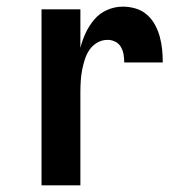

<svg xmlns="http://www.w3.org/2000/svg" viewBox="-20 -558 540 578"><path d="M105 0H222V-281Q222 -297 223 -313.5Q224 -330 227 -346Q230 -362 235 -378Q240 -394 249 -407.5Q258 -421 272.5 -429.5Q287 -438 304 -438Q316 -438 327 -432.5Q338 -427 344 -416.5Q350 -406 352 -394Q354 -382 354 -370H470Q470 -390 468 -409.5Q466 -429 461 -447.5Q456 -466 446.5 -483.5Q437 -501 422 -514Q407 -527 388 -532.5Q369 -538 350 -538Q325 -538 302.5 -528Q280 -518 264.5 -500Q249 -482 238.5 -460Q228 -438 222 -414V-530H105Z"/></svg>

Font: Iosevka SS09
Style: Bold
Weight: 700
Monospace: yes
Designer: Belleve Invis
Foundry: Belleve Invis
Version: Version 5.2.1; ttfautohint (v1.8.3)